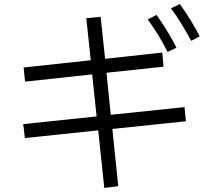

<svg xmlns="http://www.w3.org/2000/svg" viewBox="-20 -882 1040 950"><path d="M870 -862Q931 -776 968 -702L926 -680Q876 -773 826 -841ZM809 -625Q768 -708 711 -786L755 -808Q820 -714 853 -646ZM528 -314 893 -352 900 -282 536 -244 565 39 496 48 466 -237 103 -199 95 -268 458 -306 436 -514 104 -478 97 -548 429 -584 407 -792 478 -799 500 -591 783 -622 789 -552 507 -522Z"/></svg>

Font: IBM Plex Sans SC
Style: Regular
Weight: 400
Designer: Mike Abbink; Paul van der Laan; Pieter van Rosmalen; Eunyou Noh; Wujin Sim; Chorong Kim; Dohee Lee; Yejin We; Jinhee Kim
Foundry: Sandoll Inc.
Version: Version 1.000